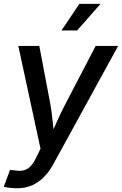

<svg xmlns="http://www.w3.org/2000/svg" viewBox="-32 -775 636 1001"><path d="M-12.2 198.7 20 111.3 45.9 113.3Q69.8 117.7 89.4 113.5Q108.9 109.4 125.5 93.5Q142.1 77.6 155.8 47.9L179.2 0.5L63.5 -535.6H172.9L230 -234.9Q238.3 -187 242.9 -139.6Q247.6 -92.3 253.4 -44.9H222.2Q243.2 -92.3 264.2 -139.9Q285.2 -187.5 310.1 -234.9L466.8 -535.6H584L246.1 80.6Q223.6 121.6 195.3 149.7Q167 177.7 132.8 192.1Q98.6 206.5 57.6 206.5Q36.6 206.5 18.1 204.1Q-0.5 201.7 -12.2 198.7ZM288.6 -616.2 381.8 -754.9H492.2L370.1 -616.2Z"/></svg>

Font: Inter 20pt Medium
Style: Italic
Weight: 500
Italic angle: -9.3988°
Version: Version 4.001;git-66647c0bb